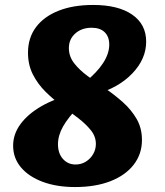

<svg xmlns="http://www.w3.org/2000/svg" viewBox="-20 -730 664 775"><path d="M277 -350 300 -302Q255 -256 234.5 -219.5Q214 -183 214 -148Q214 -111 234 -88.5Q254 -66 285 -66Q308 -66 326.5 -77.5Q345 -89 356 -108Q367 -127 367 -149Q367 -179 347 -204Q327 -229 296 -253Q265 -277 230 -303Q195 -329 164 -359.5Q133 -390 113 -429Q93 -468 93 -517Q93 -577 125 -620Q157 -663 216 -686.5Q275 -710 356 -710Q457 -710 513.5 -671Q570 -632 570 -562Q570 -492 514 -433.5Q458 -375 364 -349L323 -398Q421 -478 421 -550Q421 -582 402.5 -600Q384 -618 350 -618Q310 -618 284 -595Q258 -572 258 -536Q258 -502 279.5 -474.5Q301 -447 334.5 -422.5Q368 -398 405.5 -372.5Q443 -347 476.5 -317Q510 -287 531.5 -250Q553 -213 553 -165Q553 -108 519.5 -65Q486 -22 425.5 1.5Q365 25 283 25Q209 25 152.5 4Q96 -17 64.5 -54.5Q33 -92 33 -142Q33 -189 63 -229.5Q93 -270 147.5 -301.5Q202 -333 277 -350Z"/></svg>

Font: Merienda Black
Style: Regular
Weight: 900
Designer: Eduardo Rodriguez Tunni
Foundry: Eduardo Rodriguez Tunni
Version: Version 2.001